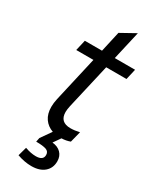

<svg xmlns="http://www.w3.org/2000/svg" viewBox="-225 -738 829 1016"><g transform="rotate(30 190.0 -229.5)"><path d="M241 -435 178 -161Q173 -138 173 -123Q173 -61 238 -61Q263 -61 293 -68L276 -1Q253 8 224 9L194 52Q227 55 246.5 74.5Q266 94 266 126Q266 167 237.5 191.5Q209 216 159 216Q117 216 72 200L87 146Q123 159 153 159Q198 159 198 126Q198 105 178.5 98Q159 91 117 91L122 66L167 2Q133 -10 113.5 -38Q94 -66 94 -109Q94 -132 100 -159L163 -435H58L73 -500H178L206 -625L296 -675L256 -500H380L365 -435Z"/></g></svg>

Font: CBA Beacon Sans
Style: Italic
Weight: 400
Italic angle: -13°
Designer: Wei Huang
Foundry: Wei Huang
Version: Version 1.002